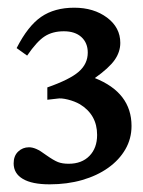

<svg xmlns="http://www.w3.org/2000/svg" viewBox="-20 -773 373 501"><path d="M103.5 -544.9Q162.1 -565.4 185.5 -585.9Q209 -606.4 209 -635.7Q209 -661.1 192.4 -676.3Q175.8 -691.4 146.5 -691.4Q117.2 -691.4 96.7 -678.2Q76.2 -665 50.8 -627.9L23.4 -647.5Q52.7 -705.1 87.4 -729Q122.1 -752.9 173.8 -752.9Q224.6 -752.9 259.3 -727.1Q293.9 -701.2 293.9 -661.1Q293.9 -637.7 279.3 -616.7Q264.6 -595.7 227.5 -569.3Q323.2 -531.2 323.2 -444.3Q323.2 -411.1 307.1 -383.3Q291 -355.5 262.2 -335Q233.4 -314.5 194.3 -303.2Q155.3 -292 109.4 -292Q63.5 -292 39.6 -306.2Q15.6 -320.3 15.6 -346.7Q15.6 -366.2 27.3 -377.4Q39.1 -388.7 55.7 -388.7Q64.5 -388.7 74.7 -384.3Q85 -379.9 100.6 -368.2Q120.1 -354.5 131.3 -350.1Q142.6 -345.7 159.2 -345.7Q193.4 -345.7 213.4 -366.2Q233.4 -386.7 233.4 -420.9Q233.4 -473.6 188.5 -501Q174.8 -508.8 157.2 -513.2Q139.6 -517.6 128.9 -515.6L103.5 -512.7Z"/></svg>

Font: Jomolhari
Style: Regular
Weight: 400
Designer: Christopher J. Fynn
Foundry: Christopher  J.  Fynn (Karma Drubgy¸ Tenzin).
Version: Version alpha 0.003c 2006